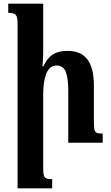

<svg xmlns="http://www.w3.org/2000/svg" viewBox="-20 -780 605 1049"><path d="M541 0H353V-285Q353 -354 339 -388Q325 -422 290 -422Q251 -422 233.5 -379Q216 -336 216 -265V138Q216 166 219.5 178Q223 190 233 194.5Q243 199 265 199V249H76V-650Q76 -688 66 -699Q56 -710 25 -710V-760H216V-493Q216 -468 212 -418H217Q238 -463 268.5 -482.5Q299 -502 350 -502Q422 -502 457.5 -455.5Q493 -409 493 -311V-114Q493 -84 496 -71.5Q499 -59 508.5 -54.5Q518 -50 541 -50Z"/></svg>

Font: Noto Serif Armenian SmBd Narrow
Style: Regular
Weight: 600
Width: 4
Designer: Monotype Design team
Foundry: Monotype Imaging Inc.
Version: Version 1.000